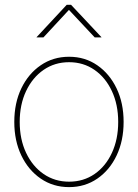

<svg xmlns="http://www.w3.org/2000/svg" viewBox="-20 -765 570 794"><path d="M265.6 8.8Q199.7 8.8 148.4 -26.4Q97.2 -61.5 68.1 -122.3Q39.1 -183.1 39.1 -260.7Q39.1 -338.9 68.1 -399.4Q97.2 -460 148.4 -495.1Q199.7 -530.3 265.6 -530.3Q331.5 -530.3 382.3 -495.1Q433.1 -460 462.2 -399.4Q491.2 -338.9 491.2 -260.7Q491.2 -183.1 462.4 -122.3Q433.6 -61.5 382.6 -26.4Q331.5 8.8 265.6 8.8ZM265.6 -13.7Q325.2 -13.7 371.1 -45.4Q417 -77.1 442.9 -133.1Q468.8 -189 468.8 -260.7Q468.8 -332.5 442.6 -388.4Q416.5 -444.3 370.6 -476.1Q324.7 -507.8 265.6 -507.8Q206.5 -507.8 160.4 -476.1Q114.3 -444.3 87.9 -388.4Q61.5 -332.5 61.5 -260.7Q61.5 -189 87.9 -133.1Q114.3 -77.1 160.4 -45.4Q206.5 -13.7 265.6 -13.7ZM159.7 -610.4H131.3V-611.3L255.9 -745.1H273.9L399.4 -611.3V-610.4H371.6L265.1 -724.1Z"/></svg>

Font: Inter 28pt Thin
Style: Regular
Weight: 250
Designer: Rasmus Andersson
Foundry: rsms
Version: Version 4.001;git-66647c0bb